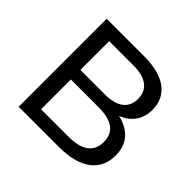

<svg xmlns="http://www.w3.org/2000/svg" viewBox="-166 -890 1080 1080"><g transform="rotate(45 373.5 -350.0)"><path d="M429 0C598 0 689 -70 689 -191C689 -282 640 -340 545 -363C614 -390 654 -444 654 -520C654 -636 563 -700 410 -700H109V0ZM427 -316C534 -316 588 -279 588 -199C588 -119 534 -79 427 -79H208V-316ZM403 -621C499 -621 553 -581 553 -506C553 -431 500 -392 403 -392H208V-621Z"/></g></svg>

Font: Malon Grotesk Med
Style: Regular
Weight: 500
Designer: Julieta Ulanovsky
Foundry: Julieta Ulanovsky
Version: Version 7.200